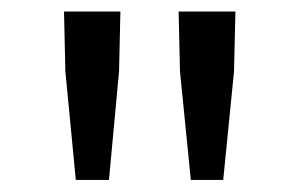

<svg xmlns="http://www.w3.org/2000/svg" viewBox="-20 -791 514 329"><path d="M109.9 -482.7 92 -668.7 89.7 -771.2H186.3L184 -668.7L166.7 -482.7ZM307 -482.7 288.4 -668.7 286.1 -771.2H383.4L381 -668.7L362.5 -482.7Z"/></svg>

Font: Noto Sans TC
Style: Regular
Weight: 100
Designer: Ryoko NISHIZUKA 西塚涼子 (kana, bopomofo & ideographs); Paul D. Hunt (Latin, Greek & Cyrillic); Sandoll Communications 산돌커뮤니
Foundry: Adobe
Version: Version 2.004;hotconv 1.0.118;makeotfexe 2.5.65603